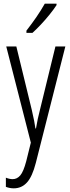

<svg xmlns="http://www.w3.org/2000/svg" viewBox="-20 -851 383 1046"><path d="M14 -598H69L153 -253Q162 -214 166 -193Q170 -172 173 -151H176Q181 -180 186 -204Q191 -228 198 -254L282 -598H336L175 37Q156 111 127 143Q98 175 55 175Q44 175 33.5 173Q23 171 12 167V117Q32 125 49 125Q73 125 90.5 104.5Q108 84 123 27L148 -74ZM288 -823Q273 -800 250 -771.5Q227 -743 202 -716.5Q177 -690 157 -672H124V-684Q155 -724 179 -759Q203 -794 224 -831H288Z"/></svg>

Font: Noto Sans Malayalam UI ExtraCondensed Light
Style: Regular
Weight: 300
Width: 2
Designer: Jelle Bosma - Monotype Design Team
Foundry: Monotype Imaging Inc.
Version: Version 2.104; ttfautohint (v1.8.4.7-5d5b)